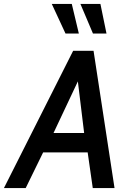

<svg xmlns="http://www.w3.org/2000/svg" viewBox="-59 -959 660 979"><path d="M314 -700H418L525 0H414L388 -182H161L72 0H-39ZM370 -281 338 -544 214 -281ZM205 -939H307L343 -788H275ZM351 -939H453L484 -788H415Z"/></svg>

Font: Cabin Medium
Style: Italic
Weight: 500
Italic angle: -7°
Designer: Pablo Impallari
Foundry: Pablo Impallari. http://www.impallari.com Igino Marini. http://www.ikern.com
Version: Version 2.200